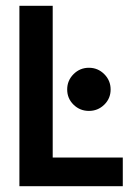

<svg xmlns="http://www.w3.org/2000/svg" viewBox="-20 -643 478 663"><path d="M47 0V-623H162V-99H404V0ZM287 -260Q256 -260 234 -281.5Q212 -303 212 -334Q212 -365 234 -387Q256 -409 287 -409Q318 -409 340 -387Q362 -365 362 -334Q362 -303 340 -281.5Q318 -260 287 -260Z"/></svg>

Font: Inconsolata SemiCondensed ExtraBold
Style: Regular
Weight: 800
Width: 4
Monospace: yes
Designer: Raph Levien, Cyreal, Brenton Simpson
Foundry: Raph Levien, Cyreal, Google
Version: Version 3.100; ttfautohint (v1.8.4.7-5d5b)